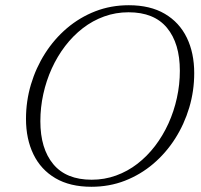

<svg xmlns="http://www.w3.org/2000/svg" viewBox="-20 -705 770 735"><path d="M134.5 -241Q134.5 -136 184 -76.5Q233.5 -17 331 -17Q380 -17 424.2 -33Q468.5 -49 506 -78Q543.5 -107 573.5 -146.2Q603.5 -185.5 624.8 -232.2Q646 -279 657.2 -330.2Q668.5 -381.5 668.5 -434Q668.5 -539 619.2 -598.5Q570 -658 472 -658Q423 -658 378.8 -642Q334.5 -626 297 -597Q259.5 -568 229.5 -528.8Q199.5 -489.5 178.2 -442.8Q157 -396 145.8 -345Q134.5 -294 134.5 -241ZM723.5 -425Q723.5 -357 704.5 -293.2Q685.5 -229.5 650.5 -174.5Q615.5 -119.5 566.8 -78Q518 -36.5 458.2 -13.2Q398.5 10 330 10Q248 10 192.2 -22.8Q136.5 -55.5 108 -114.2Q79.5 -173 79.5 -250Q79.5 -318 98.5 -381.8Q117.5 -445.5 152.5 -500.5Q187.5 -555.5 236.2 -597Q285 -638.5 344.8 -661.8Q404.5 -685 473 -685Q555 -685 610.8 -652.2Q666.5 -619.5 695 -561Q723.5 -502.5 723.5 -425Z"/></svg>

Font: Newsreader 24pt Light
Style: Italic
Weight: 300
Italic angle: -17°
Designer: Hugues Gentile
Foundry: Production Type
Version: Version 1.003